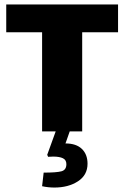

<svg xmlns="http://www.w3.org/2000/svg" viewBox="-20 -590 558 862"><path d="M293 0 274 54Q322 54 347.5 78.5Q373 103 373 145Q373 196 330 224Q287 252 224 252Q196 252 169 246L176 185Q234 185 256 179Q278 173 278 147Q278 128 262.5 120.5Q247 113 219 113L196 114L192 105L230 0H169V-445H8V-570H510V-445H349V0Z"/></svg>

Font: Lalezar
Style: Regular
Weight: 400
Designer: Borna Izadpanah
Foundry: Borna Izadpanah
Version: Version 1.004